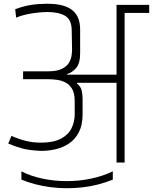

<svg xmlns="http://www.w3.org/2000/svg" viewBox="-20 -866 815 1023"><path d="M94 47Q145 73 207.5 86Q270 99 336.5 99Q403 99 466 85.5Q529 72 581 47V91Q503 123 417 132.5Q331 142 247.5 131Q164 120 94 91ZM61 -817Q107 -834 146.5 -840Q186 -846 233 -846Q281 -846 314.5 -836.5Q348 -827 368.5 -809Q389 -791 398 -765.5Q407 -740 407 -707V-583Q407 -528 385.5 -503.5Q364 -479 338 -472V-468H601V-840H775V-797H644V0H601V-425Q589 -425 564 -425Q539 -425 507.5 -425Q476 -425 445.5 -425Q415 -425 391 -425L390 -421Q410 -406 415 -384.5Q420 -363 420 -340V-257Q420 -200 400.5 -162Q381 -124 348.5 -102Q316 -80 277 -71Q238 -62 198 -62Q135 -65 98.5 -75Q62 -85 24 -101L41 -142Q82 -124 119 -115Q156 -106 198 -106Q265 -106 304.5 -127Q344 -148 361 -182.5Q378 -217 378 -257V-328Q378 -369 364 -392.5Q350 -416 328 -427Q306 -438 281.5 -441Q257 -444 236 -444H103V-486H236Q284 -486 310.5 -499.5Q337 -513 348 -532.5Q359 -552 361.5 -571Q364 -590 364 -602L362 -707Q361 -762 326.5 -782Q292 -802 233 -802Q213 -802 183 -799Q153 -796 122 -789.5Q91 -783 66 -772Z"/></svg>

Font: Matangi Light
Style: Regular
Weight: 300
Designer: Prashant Pant
Foundry: The Graphic Ant
Version: Version 3.002